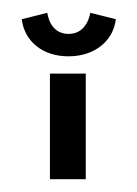

<svg xmlns="http://www.w3.org/2000/svg" viewBox="-20 -280 214 300"><path d="M58 -165V0H114V-165ZM121 -260C121 -260 117 -227 87 -227C57 -227 54 -260 54 -260L14 -250C18 -216 46 -192 87 -192C128 -192 157 -216 161 -250Z"/></svg>

Font: Hussar Tani
Style: Dwa
Weight: 700
Foundry: Cannot Into Space Fonts
Version: Version 0.92